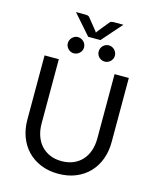

<svg xmlns="http://www.w3.org/2000/svg" viewBox="-148 -1146 1032 1256"><g transform="rotate(15 368.0 -518.0)"><path d="M368 -77Q412.5 -77 447.5 -92Q482.5 -107 506.8 -134Q531 -161 543.8 -198.5Q556.5 -236 556.5 -281V-716.5H653V-281Q653 -219 633.2 -166Q613.5 -113 576.8 -74.2Q540 -35.5 487 -13.5Q434 8.5 368 8.5Q302 8.5 249 -13.5Q196 -35.5 159 -74.2Q122 -113 102.2 -166Q82.5 -219 82.5 -281V-716.5H179V-281.5Q179 -236.5 191.8 -199Q204.5 -161.5 228.8 -134.5Q253 -107.5 288.2 -92.2Q323.5 -77 368 -77ZM528.5 -1043.5 409.5 -908H326.5L207.5 -1043.5H272.5Q278.5 -1043.5 286.8 -1042Q295 -1040.5 301 -1032L362 -956.5L368 -947.5L374 -956.5L434.5 -1031.5Q441 -1040.5 449.2 -1042Q457.5 -1043.5 463.5 -1043.5ZM318.5 -833Q318.5 -822 314 -812.2Q309.5 -802.5 301.8 -795Q294 -787.5 283.8 -783.2Q273.5 -779 262.5 -779Q252 -779 242.2 -783.2Q232.5 -787.5 225 -795Q217.5 -802.5 213 -812.2Q208.5 -822 208.5 -833Q208.5 -844.5 213 -854.8Q217.5 -865 225 -872.5Q232.5 -880 242.2 -884.5Q252 -889 262.5 -889Q273.5 -889 283.8 -884.5Q294 -880 301.8 -872.5Q309.5 -865 314 -854.8Q318.5 -844.5 318.5 -833ZM527.5 -833Q527.5 -822 523 -812.2Q518.5 -802.5 511 -795Q503.5 -787.5 493.5 -783.2Q483.5 -779 472.5 -779Q461 -779 451 -783.2Q441 -787.5 433.5 -795Q426 -802.5 421.8 -812.2Q417.5 -822 417.5 -833Q417.5 -844.5 421.8 -854.8Q426 -865 433.5 -872.5Q441 -880 451 -884.5Q461 -889 472.5 -889Q483.5 -889 493.5 -884.5Q503.5 -880 511 -872.5Q518.5 -865 523 -854.8Q527.5 -844.5 527.5 -833Z"/></g></svg>

Font: Lato-Regular
Style: Regular
Weight: 400
Designer: Lukasz Dziedzic with Adam Twardoch and Botio Nikoltchev
Foundry: tyPoland Lukasz Dziedzic
Version: Version 2.015; 2015-08-06; http://www.latofonts.com/